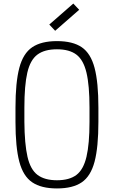

<svg xmlns="http://www.w3.org/2000/svg" viewBox="-20 -1045 640 1079"><path d="M300 14Q212 14 161 -20.5Q110 -55 88.5 -136.5Q67 -218 67 -360V-440Q67 -582 88.5 -663.5Q110 -745 161 -779.5Q212 -814 300 -814Q389 -814 439.5 -779.5Q490 -745 511.5 -663.5Q533 -582 533 -440V-360Q533 -218 511.5 -136.5Q490 -55 439.5 -20.5Q389 14 300 14ZM300 -32Q370 -32 409.5 -62Q449 -92 466 -164Q483 -236 483 -360V-440Q483 -565 466 -636.5Q449 -708 409.5 -738Q370 -768 300 -768Q230 -768 190 -738Q150 -708 133.5 -636.5Q117 -565 117 -440V-360Q118 -236 134.5 -164Q151 -92 191 -62Q231 -32 300 -32ZM290 -872 257 -907 392 -1025 425 -990Z"/></svg>

Font: Victor Mono Thin
Style: Regular
Weight: 100
Monospace: yes
Designer: Rune Bjørnerås
Version: Version 1.561;gftools[0.9.30]